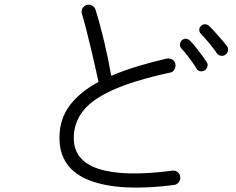

<svg xmlns="http://www.w3.org/2000/svg" viewBox="-20 -808 1040 846"><path d="M747 7Q508 38 375 -13Q242 -64 242 -201Q242 -283 287 -343Q332 -403 414 -447Q410 -465 401.5 -504Q393 -543 382 -589Q371 -635 360 -678Q349 -721 341 -747Q337 -759 343 -770.5Q349 -782 362 -786Q375 -790 386 -783.5Q397 -777 401 -765Q421 -701 439.5 -623Q458 -545 470 -474Q522 -496 583.5 -515Q645 -534 715 -550Q728 -552 739 -545.5Q750 -539 753 -526Q755 -513 748.5 -501.5Q742 -490 729 -488Q568 -453 475 -410.5Q382 -368 343.5 -316Q305 -264 305 -200Q305 -99 416 -63.5Q527 -28 739 -56Q752 -58 762.5 -50Q773 -42 774 -29Q776 -16 768 -5.5Q760 5 747 7ZM973 -567Q964 -560 952.5 -562.5Q941 -565 935 -574Q923 -592 902 -617.5Q881 -643 865 -659Q858 -667 858 -677Q858 -687 866 -694Q874 -702 885 -701Q896 -700 903 -692Q913 -683 927.5 -666.5Q942 -650 956.5 -633.5Q971 -617 980 -605Q987 -596 984.5 -584.5Q982 -573 973 -567ZM882 -498Q872 -492 861 -494.5Q850 -497 845 -507Q834 -526 814 -552.5Q794 -579 779 -595Q772 -603 773 -613.5Q774 -624 782 -631Q791 -639 801.5 -637Q812 -635 819 -627Q829 -617 842.5 -600Q856 -583 869 -565.5Q882 -548 890 -535Q897 -526 894 -515Q891 -504 882 -498Z"/></svg>

Font: Zen Maru Gothic
Style: Regular
Weight: 400
Designer: Yoshimichi Ohira
Foundry: Positype
Version: Version 1.002